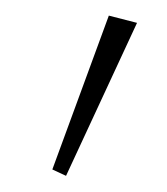

<svg xmlns="http://www.w3.org/2000/svg" viewBox="-20 -687 209 241"><path d="M116.6 -667.4 45.7 -474.3 62.9 -466.3 152 -658.3Z"/></svg>

Font: GFS Goschen
Style: Italic
Weight: 400
Designer: George D. Matthiopoulos
Foundry: George D. Matthiopoulos
Version: Fontographer 4.7 9/28/09 FG4M≠0000002248